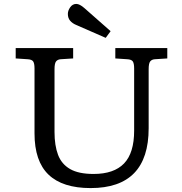

<svg xmlns="http://www.w3.org/2000/svg" viewBox="-20 -945 930 979"><path d="M442 14Q299 14 227.5 -54.5Q156 -123 156 -265V-596Q156 -622 149 -632Q142 -642 120 -643L60 -647V-700H353V-647L290 -643Q274 -642 266 -632Q258 -622 258 -592V-272Q258 -203 276 -155.5Q294 -108 337.5 -83Q381 -58 457 -58Q561 -58 612.5 -111.5Q664 -165 664 -279V-596Q664 -622 657 -632Q650 -642 628 -643L568 -647V-700H833V-647L770 -643Q754 -642 746 -632Q738 -622 738 -592V-291Q738 14 442 14ZM519 -752 368 -818Q349 -826 337.5 -839.5Q326 -853 326 -874Q326 -891 338 -908Q350 -925 369 -925Q386 -925 410 -904L544 -786Z"/></svg>

Font: Literata 7pt
Style: Regular
Weight: 400
Designer: Latin by Veronika Burian and Jose Scaglione. Greek by Irene Vlachou. Cyrillic by Vera Evstafieva.
Foundry: TypeTogether
Version: Version 3.002